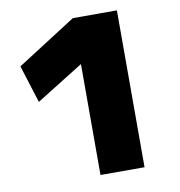

<svg xmlns="http://www.w3.org/2000/svg" viewBox="-82 -805 823 880"><g transform="rotate(-10 330.0 -365.0)"><path d="M315 0V-515H313L95 -379L40 -554L315 -730H520V0Z"/></g></svg>

Font: M PLUS 2 Black
Style: Regular
Weight: 900
Designer: Coji Morishita
Foundry: UNDERFOREST DESIGN
Version: Version 1.001